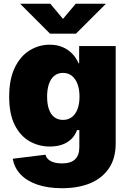

<svg xmlns="http://www.w3.org/2000/svg" viewBox="-20 -786 684 1021"><path d="M310.1 214.8Q233.4 214.8 177.5 195.3Q121.6 175.8 88.6 140.4Q55.7 105 47.9 58.1L222.2 36.6Q225.1 50.8 236.6 61.3Q248 71.8 266.6 77.4Q285.2 83 309.6 83Q356 83 378.9 61.5Q401.9 40 401.9 -3.4V-94.2H389.6Q379.4 -65.9 359.1 -46.4Q338.9 -26.9 310.3 -16.8Q281.7 -6.8 245.1 -6.8Q185.5 -6.8 136.5 -35.2Q87.4 -63.5 58.1 -121.8Q28.8 -180.2 28.8 -271Q28.8 -366.2 59.3 -427.7Q89.8 -489.3 138.9 -518.8Q188 -548.3 244.1 -548.3Q283.2 -548.3 313.5 -535.2Q343.8 -522 365 -499.5Q386.2 -477.1 397.5 -449.7H400.9V-541H595.2V-23.4Q595.2 55.2 559.8 108.2Q524.4 161.1 460.7 188Q397 214.8 310.1 214.8ZM314.9 -148.4Q342.3 -148.4 361.8 -163.1Q381.3 -177.7 392.1 -205.6Q402.8 -233.4 402.8 -272Q402.8 -311 392.1 -339.4Q381.3 -367.7 361.8 -383.1Q342.3 -398.4 314.9 -398.4Q288.1 -398.4 269 -383.1Q250 -367.7 240.2 -339.4Q230.5 -311 230.5 -272Q230.5 -232.9 240.2 -205.1Q250 -177.2 269 -162.8Q288.1 -148.4 314.9 -148.4ZM247.6 -766.1 314.9 -685.5 382.8 -766.1H541V-763.7L383.8 -606.9H246.1L89.4 -763.7V-766.1Z"/></svg>

Font: Inter 17pt Black
Style: Regular
Weight: 900
Version: Version 4.001;git-66647c0bb